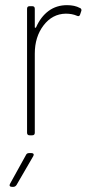

<svg xmlns="http://www.w3.org/2000/svg" viewBox="-20 -525 353 745"><path d="M290 -494Q294 -493 295.5 -489Q297 -485 295 -481L291 -469Q288 -459 278 -464Q260 -472 235 -472Q183 -471 149 -426.5Q115 -382 115 -317V-10Q115 0 105 0H95Q85 0 85 -10V-491Q85 -501 95 -501H105Q115 -501 115 -491V-420Q115 -417 116.5 -417Q118 -417 120 -419Q138 -460 168.5 -482.5Q199 -505 240 -505Q270 -505 290 -494ZM19 188 81 76Q84 69 93 69H102Q108 69 110 72.5Q112 76 109 81L44 193Q39 200 32 200H26Q20 200 18 196.5Q16 193 19 188Z"/></svg>

Font: Barlow Semi Condensed Thin
Style: Regular
Weight: 250
Width: 4
Designer: Jeremy Tribby
Foundry: Tribby Type
Version: Version 1.408